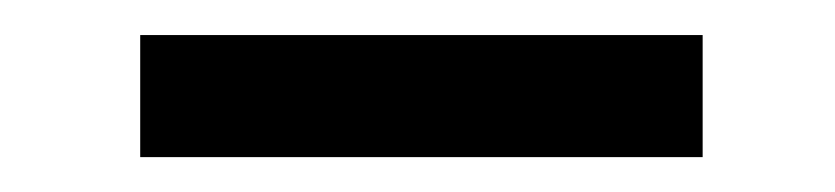

<svg xmlns="http://www.w3.org/2000/svg" viewBox="-20 -723 474 109"><path d="M378.9 -703.1V-633.8H59.6V-703.1Z"/></svg>

Font: Yantramanav Medium
Style: Regular
Weight: 500
Version: Version 1.001;PS 1.0;hotconv 1.0.72;makeotf.lib2.5.5900; ttf